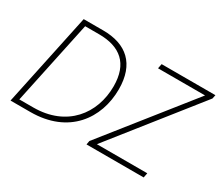

<svg xmlns="http://www.w3.org/2000/svg" viewBox="-124 -997 1464 1280"><g transform="rotate(30 607.5 -357.0)"><path d="M50 0H202C497 0 638 -201 638 -426C638 -620 531 -714 351 -714H201ZM635 0H1075L1082 -36H694L1209 -685L1215 -714H801L794 -678H1156L640 -29ZM204 -36H97L233 -678H340C503 -678 598 -600 598 -426C598 -215 462 -36 204 -36Z"/></g></svg>

Font: Noto Sans ExtraLight
Style: Italic
Weight: 200
Italic angle: -12°
Designer: Monotype Design Team
Foundry: Monotype Imaging Inc.
Version: Version 2.013